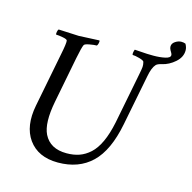

<svg xmlns="http://www.w3.org/2000/svg" viewBox="-109 -856 972 970"><g transform="rotate(15 377.0 -371.5)"><path d="M626 -598.6Q609.4 -580.6 600.6 -533.2L548.8 -269.5Q521 -126.5 453.1 -61.3Q385.3 3.9 276.4 3.9Q172.4 3.9 122.1 -66.4Q74.2 -134.3 95.7 -245.1L151.4 -530.3Q163.1 -587.9 161.1 -602.5Q160.6 -609.4 137.9 -613.8Q115.2 -618.2 101.6 -618.2Q99.1 -621.6 101.1 -632.3Q103 -643.1 107.4 -646.5Q200.2 -641.6 212.9 -641.6Q225.1 -641.6 320.3 -646.5Q323.2 -642.6 320.8 -632.3Q318.4 -622.1 314.5 -618.2Q300.8 -618.2 276.4 -613.8Q252 -609.4 249 -602.5Q242.2 -588.9 230.5 -530.3L183.6 -289.1Q161.1 -172.9 188.5 -117.2Q220.7 -52.7 306.6 -52.7Q343.8 -52.7 373 -63Q402.3 -73.2 428.5 -96.9Q454.6 -120.6 474.4 -163.3Q494.1 -206.1 506.8 -267.6L558.6 -532.2Q564.5 -562 565.4 -573.2Q566.4 -584.5 562.5 -599.6Q560.1 -606.4 537.1 -612.8Q514.2 -619.1 501 -619.1Q499 -625 500.7 -633.5Q502.4 -642.1 504.9 -647.5Q516.6 -647 535.4 -645.5Q554.2 -644 569.3 -643.3Q584.5 -642.6 602.5 -642.6Q636.7 -642.6 663.6 -648.4Q690.4 -654.3 690.4 -668Q690.4 -671.9 688.7 -675.8Q687 -679.7 684.6 -683.8Q682.1 -688 681.6 -688.5Q681.2 -689.5 679 -693.8Q676.8 -698.2 675.8 -701.7Q674.8 -705.1 674.8 -710Q674.8 -726.1 690.7 -736.6Q706.5 -747.1 722.7 -747.1Q734.4 -747.1 744.1 -743.2Q753.9 -726.6 753.9 -710Q753.9 -674.8 723.1 -647.7Q692.4 -620.6 656.2 -612.3Q633.3 -607.4 626 -598.6Z"/></g></svg>

Font: Crimson
Style: Italic
Weight: 400
Italic angle: -11°
Version: Version 0.8